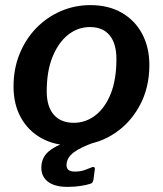

<svg xmlns="http://www.w3.org/2000/svg" viewBox="-20 -560 639 752"><path d="M265 10Q194 10 142 -19Q90 -48 61.5 -100Q33 -152 33 -221Q33 -291 57 -349.5Q81 -408 122.5 -450.5Q164 -493 218.5 -516.5Q273 -540 334 -540Q405 -540 457 -510Q509 -480 537 -427Q565 -374 565 -305Q565 -214 525 -142.5Q485 -71 417.5 -30.5Q350 10 265 10ZM269 -79Q316 -79 354 -108.5Q392 -138 414 -193.5Q436 -249 436 -329Q436 -389 409.5 -421.5Q383 -454 332 -454Q285 -454 247 -424Q209 -394 186 -338Q163 -282 163 -202Q163 -143 190.5 -111Q218 -79 269 -79ZM143 82Q146 64 156 49Q166 34 189.5 19.5Q213 5 255 -8L349 -2Q293 18 268 37.5Q243 57 241 81Q239 96 246.5 104Q254 112 274 112Q295 112 311.5 106Q328 100 338 96Q346 92 349.5 95.5Q353 99 351 106L346 144Q345 149 342.5 153.5Q340 158 336 159Q322 164 297.5 168Q273 172 244 172Q191 172 164 148.5Q137 125 143 82Z"/></svg>

Font: Libre Franklin SemiBold
Style: Italic
Weight: 600
Italic angle: -8°
Designer: Pablo Impallari, Rodrigo Fuenzalida, Nhung Nguyen
Foundry: Impallari Type
Version: Version 3.000